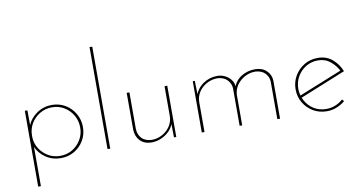

<svg xmlns="http://www.w3.org/2000/svg" viewBox="-85 -983 2641 1394"><g transform="rotate(-10 1235.0 -285.5)"><path d="M293 6Q231 6 182 -27.5Q133 -61 111 -114L114 -138V181H94V-378H113L114 -237L112 -266Q134 -319 183.5 -352.5Q233 -386 294 -386Q348 -386 392 -360Q436 -334 462.5 -289Q489 -244 489 -189Q489 -134 462.5 -89.5Q436 -45 391.5 -19.5Q347 6 293 6ZM291 -11Q341 -11 381 -35Q421 -59 445 -99.5Q469 -140 469 -189Q469 -239 445 -280Q421 -321 381 -345Q341 -369 292 -369Q243 -369 202.5 -345Q162 -321 138 -281Q114 -241 114 -192V-182Q115 -135 139.5 -96Q164 -57 203.5 -34Q243 -11 291 -11Z M637 -752H657V0H637Z M962 8Q909 8 878 -23.5Q847 -55 845 -105V-378H865V-108Q866 -67 891.5 -39.5Q917 -12 966 -10Q1006 -10 1042.5 -29.5Q1079 -49 1101.5 -83Q1124 -117 1124 -160V-378H1144V0H1127L1125 -116L1128 -107Q1119 -75 1094 -49Q1069 -23 1034 -7.5Q999 8 962 8Z M1347 -378 1350 -260 1346 -270Q1364 -323 1410.5 -354Q1457 -385 1513 -385Q1544 -385 1570.5 -371.5Q1597 -358 1614 -335.5Q1631 -313 1632 -285L1628 -279Q1647 -331 1692 -358Q1737 -385 1791 -385Q1844 -385 1875.5 -355Q1907 -325 1909 -282V0H1889V-277Q1888 -312 1863 -338.5Q1838 -365 1791 -368Q1750 -368 1714 -349Q1678 -330 1655 -297.5Q1632 -265 1630 -225V0H1611V-277Q1609 -312 1584 -338.5Q1559 -365 1512 -368Q1470 -368 1433.5 -348.5Q1397 -329 1374.5 -295.5Q1352 -262 1352 -219V0H1332V-378Z M2254 6Q2199 6 2154.5 -20Q2110 -46 2083.5 -90.5Q2057 -135 2057 -190Q2057 -244 2083.5 -289Q2110 -334 2154.5 -360.5Q2199 -387 2254 -387Q2317 -387 2360.5 -350.5Q2404 -314 2426 -259L2083 -120L2077 -137L2409 -271L2404 -261Q2383 -305 2344.5 -337Q2306 -369 2253 -369Q2204 -369 2164 -345Q2124 -321 2100.5 -280Q2077 -239 2077 -190Q2077 -144 2099 -103Q2121 -62 2160.5 -36.5Q2200 -11 2254 -11Q2289 -11 2320.5 -24Q2352 -37 2376 -59L2389 -45Q2362 -22 2327.5 -8Q2293 6 2254 6Z"/></g></svg>

Font: Josefin Sans Thin Thin
Style: Regular
Weight: 250
Version: Version 2.001